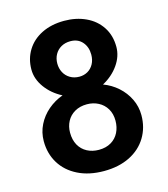

<svg xmlns="http://www.w3.org/2000/svg" viewBox="-108 -797 780 893"><g transform="rotate(-15 281.5 -350.5)"><path d="M47.4 -195.3Q47.4 -237.3 65.7 -273.9Q84 -310.5 115.7 -337.6Q147.5 -364.7 187 -378.9Q137.7 -404.3 107.9 -445.6Q78.1 -486.8 78.1 -532.2Q78.1 -583.5 103.3 -624.5Q128.4 -665.5 175 -688.7Q221.7 -711.9 283.7 -711.9Q340.8 -711.9 387.2 -690.4Q433.6 -668.9 460.4 -628.2Q487.3 -587.4 487.3 -532.2Q487.3 -487.3 458.5 -446Q429.7 -404.8 381.8 -378.9Q420.4 -364.7 451.2 -337.4Q481.9 -310.1 499.8 -273.4Q517.6 -236.8 517.6 -195.3Q517.6 -135.7 489 -88.6Q460.4 -41.5 407.5 -15.1Q354.5 11.2 283.2 11.2Q211.4 11.2 158 -15.4Q104.5 -42 75.9 -88.9Q47.4 -135.7 47.4 -195.3ZM365.2 -527.8Q365.2 -564.5 344.2 -588.6Q323.2 -612.8 287.1 -612.8Q261.7 -612.8 242.4 -601.8Q223.1 -590.8 212.4 -571.5Q201.7 -552.2 201.7 -527.8Q201.7 -504.4 211.9 -484.9Q222.2 -465.3 241.5 -453.9Q260.7 -442.4 286.1 -442.4Q307.6 -442.4 325.7 -452.6Q343.8 -462.9 354.5 -482.4Q365.2 -502 365.2 -527.8ZM394.5 -201.7Q394.5 -234.9 379.9 -259.3Q365.2 -283.7 340.3 -296.6Q315.4 -309.6 285.2 -309.6Q251.5 -309.6 226.6 -295.2Q201.7 -280.8 188.7 -256.3Q175.8 -231.9 175.8 -202.1Q175.8 -167 189.9 -141.8Q204.1 -116.7 229 -103.5Q253.9 -90.3 285.6 -90.3Q319.8 -90.3 344.5 -105Q369.1 -119.6 381.8 -145Q394.5 -170.4 394.5 -201.7Z"/></g></svg>

Font: Selawik Semibold
Style: Regular
Weight: 600
Designer: Aaron Bell
Foundry: Microsoft Corporation
Version: Version 1.01